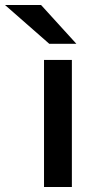

<svg xmlns="http://www.w3.org/2000/svg" viewBox="-96 -752 389 772"><path d="M81 0V-511H193V0ZM102 -576 -76 -732H69L211 -576Z"/></svg>

Font: Overpass SemiBold
Style: Regular
Weight: 600
Designer: Delve Withrington, Dave Bailey, Thomas Jockin
Foundry: Delve Fonts LLC
Version: Version 4.000